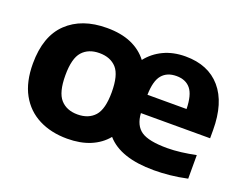

<svg xmlns="http://www.w3.org/2000/svg" viewBox="-92 -735 1179 923"><g transform="rotate(20 497.0 -273.0)"><path d="M316 10.5Q233.5 10.5 170.8 -21.5Q108 -53.5 73.2 -116.5Q38.5 -179.5 38.5 -273Q38.5 -413 113 -484.2Q187.5 -555.5 316 -555.5Q388.5 -555.5 440.2 -533Q492 -510.5 524.5 -468Q557 -509.5 606 -532.8Q655 -556 717.5 -556Q834 -556 898 -481.5Q962 -407 962 -268V-226.5H608Q612 -164 650.5 -137.8Q689 -111.5 783.5 -111.5Q817 -111.5 854.8 -116.2Q892.5 -121 929.5 -128.5V-8Q883 2 841 6.2Q799 10.5 759.5 10.5Q588.5 10.5 517 -71.5Q484 -31.5 433.5 -10.5Q383 10.5 316 10.5ZM708.5 -452.5Q660.5 -452.5 634.8 -422Q609 -391.5 607.5 -320H807.5Q806 -391.5 781 -422Q756 -452.5 708.5 -452.5ZM323 -116Q379.5 -116 410.8 -151Q442 -186 442 -272.5Q442 -360 410.8 -394.8Q379.5 -429.5 323 -429.5Q267 -429.5 235.8 -394.8Q204.5 -360 204.5 -273.5Q204.5 -186.5 235.8 -151.2Q267 -116 323 -116Z"/></g></svg>

Font: Encode Sans SemiExpanded SemiExpanded
Style: Bold
Weight: 700
Width: 6
Designer: Multiple Designers
Foundry: Impallari Type
Version: Version 3.000; ttfautohint (v1.8.3) -l 8 -r 50 -G 200 -x 14 